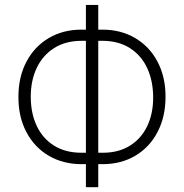

<svg xmlns="http://www.w3.org/2000/svg" viewBox="-20 -740 756 789"><path d="M660.2 -341.8Q660.2 -260.3 627.4 -197.5Q594.7 -134.8 536.1 -100.1Q477.5 -65.4 402.3 -65.4H383.8V29.3H333V-65.4H315.4Q239.3 -65.4 180.2 -100.1Q121.1 -134.8 88.1 -197.8Q55.2 -260.7 55.7 -342.8Q55.7 -423.8 88.6 -486.3Q121.6 -548.8 180.2 -583.5Q238.8 -618.2 314.5 -618.2H333V-719.7H383.8V-618.2H401.4Q476.6 -618.2 535.6 -583.5Q594.7 -548.8 627.7 -485.8Q660.6 -422.9 660.2 -341.8ZM106.4 -342.8Q106.4 -275.4 130.6 -223.4Q154.8 -171.4 201.7 -141.8Q248.5 -112.3 315.4 -112.3H333V-572.3H315.4Q250 -572.3 202.9 -542.7Q155.8 -513.2 131.1 -461.2Q106.4 -409.2 106.4 -342.8ZM402.3 -112.3Q467.3 -112.3 513.9 -141.4Q560.5 -170.4 585 -221.7Q609.4 -272.9 609.4 -338.9Q609.4 -406.7 585.2 -459.5Q561 -512.2 513.9 -542.2Q466.8 -572.3 400.4 -572.3H383.8V-112.3Z"/></svg>

Font: Pretendard JP ExtraLight
Style: Regular
Weight: 200
Designer: Base glyphs from Inter by Rasmus Andersson; Hangeul glyphs from Noto Sans CJK(Source Han Sans) by Jang Soo-young and Kan
Foundry: Kil Hyung-jin
Version: Version 1.309